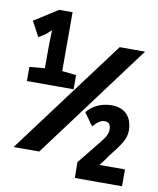

<svg xmlns="http://www.w3.org/2000/svg" viewBox="-81 -778 692 842"><g transform="rotate(10 265.0 -357.0)"><path d="M29 -382H237V-445L174 -452V-714H114L9 -647L45 -580L76 -600C83 -605 91 -614 99 -621C98 -594 97 -560 97 -535V-451L29 -445ZM22 -87H136L517 -599H404ZM310 0H520V-75H406L422 -95C466 -161 507 -192 507 -246C507 -304 475 -342 414 -342C365 -342 327 -320 305 -292L345 -236C364 -257 378 -268 396 -268C415 -268 423 -256 423 -236C423 -212 413 -198 375 -152L309 -70Z"/></g></svg>

Font: Noto Sans Mono Condensed ExtraBold
Style: Regular
Weight: 800
Width: 3
Designer: Monotype Design Team
Foundry: Monotype Imaging Inc.
Version: Version 2.014